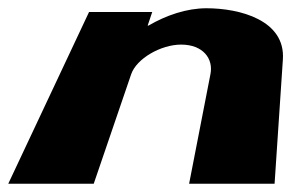

<svg xmlns="http://www.w3.org/2000/svg" viewBox="-34 -445 715 465"><path d="M-14 0H193L283.6 -265C296.4 -303 355.6 -337 404.6 -337C457.6 -337 483.4 -303 475.6 -265L424 0H631L651.1 -301C657.6 -396 547 -425 466 -425C418 -425 368.4 -408 325.6 -383H323.6L334.7 -416H181.7Z"/></svg>

Font: Hussar Milosc
Style: Obl
Weight: 700
Foundry: Cannot Into Space Fonts
Version: Version 1.02